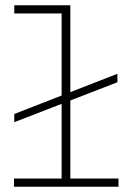

<svg xmlns="http://www.w3.org/2000/svg" viewBox="-20 -706 501 726"><path d="M34 -244V-275L424 -427V-395ZM213 0V-686H246V0ZM33 0V-31H428V0ZM34 -655V-686H246V-655Z"/></svg>

Font: BioRhyme SemiExpanded ExtraLight
Style: Regular
Weight: 250
Width: 6
Designer: Aoife Mooney
Foundry: Aoife Mooney Type
Version: Version 1.600;gftools[0.9.33]